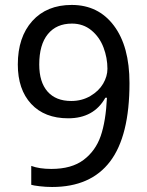

<svg xmlns="http://www.w3.org/2000/svg" viewBox="-20 -744 591 774"><path d="M106 1V-75.2Q138.7 -63 187 -63Q268.6 -63 316.9 -99.4Q365.2 -135.7 386 -195.8Q406.7 -255.9 411.1 -350.1H404.8Q358.4 -267.1 254.9 -267.1Q159.7 -267.1 105.7 -325.2Q51.8 -383.3 51.8 -483.9Q51.8 -594.2 110.1 -659.2Q168.5 -724.1 269 -724.1Q376.5 -724.1 439.2 -640.6Q502 -557.1 502 -409.2Q502 -195.8 423.8 -93Q345.7 9.8 189.9 9.8Q165 9.8 139.9 6.8Q114.7 3.9 106 1ZM138.2 -483.9Q138.2 -413.1 171.6 -375Q205.1 -336.9 267.1 -336.9Q310.1 -336.9 344.2 -356.9Q378.4 -377 395.8 -406.7Q413.1 -436.5 413.1 -466.8Q413.1 -510.7 397.2 -552.7Q381.3 -594.7 348.4 -621.8Q315.4 -648.9 270 -648.9Q207.5 -648.9 172.9 -606.4Q138.2 -564 138.2 -483.9Z"/></svg>

Font: Noto Sans Gujarati
Style: Regular
Weight: 400
Designer: Monotype Design team
Foundry: Monotype Imaging Inc.
Version: Version 1.02 uh